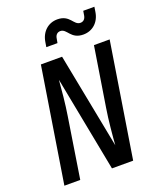

<svg xmlns="http://www.w3.org/2000/svg" viewBox="-170 -1050 940 1149"><g transform="rotate(-20 300.0 -475.0)"><path d="M454 -811C512 -811 557 -850 567 -913L572 -945H501L496 -915C492 -894 479 -883 461 -883C418 -883 418 -950 337 -950C279 -950 234 -910 224 -847L219 -816H290L295 -843C298 -866 312 -878 330 -878C373 -878 373 -811 454 -811ZM37 0H138L198 -383C210 -455 219 -554 223 -607L340 0H475L591 -730H491L431 -353C419 -281 410 -179 406 -123L288 -730H153Z"/></g></svg>

Font: JetBrains Mono SemiBold
Style: Italic
Weight: 472
Italic angle: -9°
Monospace: yes
Designer: Philipp Nurullin, Konstantin Bulenkov
Foundry: JetBrains
Version: Version 2.305